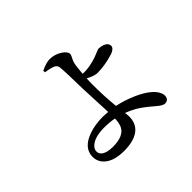

<svg xmlns="http://www.w3.org/2000/svg" viewBox="-174 -1042 1348 1348"><g transform="rotate(-45 500.0 -368.0)"><path d="M331.1 -31.2Q439.5 -31.2 467.8 -89.8Q481.4 -118.2 482.4 -162.1Q436.5 -170.9 383.8 -170.9Q283.2 -170.9 242.2 -127Q226.6 -109.4 226.6 -90.8Q226.6 -51.8 279.3 -37.1Q302.7 -31.2 331.1 -31.2ZM549.8 -222.7V-219.7Q621.1 -205.1 696.3 -171.9Q814.5 -117.2 838.9 -54.7Q844.7 -40 844.7 -27.3Q842.8 11.7 805.7 12.7Q784.2 12.7 743.2 -23.4Q677.7 -80.1 633.8 -105.5Q596.7 -126 560.5 -139.6Q563.5 -103.5 563.5 -101.6Q563.5 3.9 456.1 34.2Q417 44.9 368.2 44.9Q250 44.9 202.1 -16.6Q180.7 -45.9 180.7 -82Q180.7 -169.9 290 -209Q352.5 -231.4 433.6 -231.4Q439.5 -231.4 481.4 -228.5Q480.5 -261.7 476.6 -335Q471.7 -433.6 470.7 -468.8Q467.8 -643.6 462.9 -685.5Q460.9 -710.9 440.4 -719.7Q438.5 -720.7 436.5 -721.7Q411.1 -732.4 364.3 -739.3L363.3 -754.9Q418.9 -781.2 450.2 -781.2Q508.8 -781.2 555.7 -745.1Q580.1 -724.6 581.1 -707Q581.1 -694.3 567.4 -669.9Q560.5 -657.2 557.6 -646.5Q548.8 -617.2 543.9 -544.9Q550.8 -543.9 559.6 -543.9Q617.2 -543.9 685.5 -567.4Q700.2 -572.3 721.7 -582Q742.2 -590.8 748 -590.8Q820.3 -585.9 825.2 -543.9Q825.2 -518.6 789.1 -503.9Q788.1 -502.9 787.1 -502.9Q699.2 -474.6 620.1 -474.6Q592.8 -474.6 541 -502Q539.1 -464.8 539.1 -451.2Q539.1 -326.2 549.8 -222.7Z"/></g></svg>

Font: GenYoMin JP SemiBold
Style: Regular
Weight: 600
Version: Version 1.001;PS 1;hotconv 16.6.51;makeotf.lib2.5.65220 DEVE